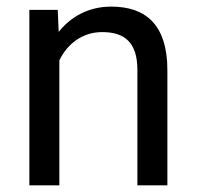

<svg xmlns="http://www.w3.org/2000/svg" viewBox="-20 -558 592 578"><path d="M68.4 -528.3V0H158.7V-376.5C183.6 -427.2 229 -461.4 287.6 -461.4C356.4 -461.4 393.6 -429.2 393.6 -347.2V0H483.9V-346.2C483.9 -484.4 418 -538.1 314.9 -538.1C248.5 -538.1 194.3 -509.3 156.7 -461.9L153.8 -528.3Z"/></svg>

Font: Nahid
Style: Regular
Weight: 400
Foundry: DejaVu fonts team - Redesigned by Saber Rastikerdar
Version: Version 0.3.0